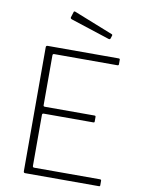

<svg xmlns="http://www.w3.org/2000/svg" viewBox="-102 -1033 816 1102"><g transform="rotate(10 306.0 -482.0)"><path d="M114 -732Q114 -742 123 -742H538Q545 -742 545 -735V-709Q545 -702 537 -702H169Q160 -702 160 -693V-402Q160 -395 169 -395H458Q465 -395 465 -388V-362Q465 -358 463.5 -356.5Q462 -355 457 -355H169Q160 -355 160 -346V-49Q160 -40 169 -40H552Q560 -40 560 -33V-7Q560 -3 558.5 -1.5Q557 0 553 0H123Q114 0 114 -10V-732ZM237 -960Q239 -965 245 -963L474 -872Q480 -870 477 -862L472 -847Q471 -843 468.5 -842Q466 -841 461 -842L234 -916Q224 -920 227 -928Z"/></g></svg>

Font: Libre Franklin Thin
Style: Regular
Weight: 100
Designer: Pablo Impallari, Rodrigo Fuenzalida, Nhung Nguyen
Foundry: Impallari Type
Version: Version 3.000